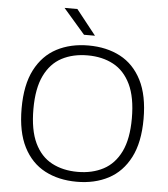

<svg xmlns="http://www.w3.org/2000/svg" viewBox="-62 -1000 931 1064"><g transform="rotate(5 404.0 -468.0)"><path d="M404.5 9Q303.5 9 227 -31.2Q150.5 -71.5 107.8 -155.2Q65 -239 65 -370Q65 -501 108.2 -584.8Q151.5 -668.5 228 -708.8Q304.5 -749 404.5 -749Q505.5 -749 581.8 -708.8Q658 -668.5 700.8 -584.5Q743.5 -500.5 743.5 -370Q743.5 -239.5 700.2 -155.5Q657 -71.5 580.5 -31.2Q504 9 404.5 9ZM404.5 -46Q486 -46 547.8 -78.8Q609.5 -111.5 644 -182.2Q678.5 -253 678.5 -367.5Q678.5 -484.5 643.8 -556.5Q609 -628.5 547.5 -661.2Q486 -694 404.5 -694Q323 -694 261.2 -661.5Q199.5 -629 165 -558Q130.5 -487 130.5 -372.5Q130.5 -255 164.8 -183.2Q199 -111.5 260.8 -78.8Q322.5 -46 404.5 -46ZM374 -806 253.5 -945H325L435 -806Z"/></g></svg>

Font: Encode Sans Expanded Expanded Light
Style: Regular
Weight: 300
Width: 7
Designer: Multiple Designers
Foundry: Impallari Type
Version: Version 3.000; ttfautohint (v1.8.3) -l 8 -r 50 -G 200 -x 14 